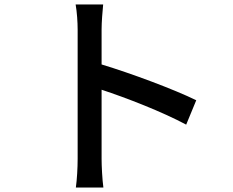

<svg xmlns="http://www.w3.org/2000/svg" viewBox="-20 -802 1040 858"><path d="M857 -354C757 -403 566 -474 434 -514V-670C434 -705 438 -749 441 -782H318C324 -748 327 -702 327 -670V-92C327 -53 324 1 319 36H442C437 0 434 -61 434 -92V-401C544 -365 706 -302 812 -245Z"/></svg>

Font: Noto Sans CJK JP Medium
Style: Regular
Weight: 500
Designer: Ryoko NISHIZUKA (kana & ideographs); Paul D. Hunt (Latin, Greek & Cyrillic); Wenlong ZHANG (bopomofo); Sandoll Communica
Foundry: Adobe Systems Incorporated
Version: Version 1.004;PS 1.004;hotconv 1.0.82;makeotf.lib2.5.63406